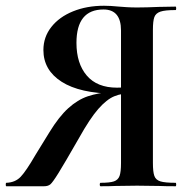

<svg xmlns="http://www.w3.org/2000/svg" viewBox="-20 -648 662 668"><path d="M591 0Q555 0 534 -1L457 -2L382 -1Q363 0 330 0Q327 0 327 -6Q327 -12 330 -12Q362 -12 376.5 -17Q391 -22 396 -36Q401 -50 401 -81V-329L442 -324Q404 -324 377.5 -313Q351 -302 322 -269Q293 -236 255 -168Q204 -79 183.5 -46Q163 -13 155 -6.5Q147 0 133 0H2Q0 0 0 -6Q0 -12 2 -12Q33 -13 52 -33Q71 -53 104 -110L152 -188Q185 -242 217.5 -271.5Q250 -301 285.5 -313Q321 -325 371 -329L378 -322Q258 -323 194.5 -363.5Q131 -404 131 -474Q131 -519 158.5 -554Q186 -589 234 -608.5Q282 -628 342 -628Q364 -628 394 -625Q406 -624 422 -623Q438 -622 457 -622Q488 -622 534 -624L591 -625Q593 -625 593 -619Q593 -613 591 -613Q554 -613 538 -607.5Q522 -602 517 -588.5Q512 -575 512 -544V-81Q512 -50 517 -36Q522 -22 538 -17Q554 -12 591 -12Q593 -12 593 -6Q593 0 591 0ZM387 -343Q420 -343 444 -350L401 -337V-542Q401 -615 340 -615Q246 -615 246 -499Q246 -427 282 -385Q318 -343 387 -343Z"/></svg>

Font: Cormorant Unicase
Style: Bold
Weight: 700
Designer: Christian Thalmann (Catharsis Fonts)
Foundry: Catharsis Fonts
Version: Version 4.000